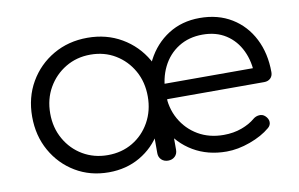

<svg xmlns="http://www.w3.org/2000/svg" viewBox="-63 -666 1222 785"><g transform="rotate(-10 548.0 -273.5)"><path d="M820 5Q742 5 682 -30.5Q622 -66 587.5 -129Q553 -192 553 -273Q553 -355 585.5 -417.5Q618 -480 674.5 -516Q731 -552 805 -552Q881 -552 937.5 -517.5Q994 -483 1025 -422Q1056 -361 1056 -283Q1056 -267 1046 -257.5Q1036 -248 1020 -248H595V-312H1028L986 -281Q986 -339 964 -385Q942 -431 901.5 -457Q861 -483 805 -483Q748 -483 705 -456Q662 -429 638.5 -381.5Q615 -334 615 -273Q615 -212 641.5 -165Q668 -118 714 -91Q760 -64 820 -64Q861 -64 895 -76.5Q929 -89 951 -108Q962 -117 976 -118Q990 -119 1000 -110Q1013 -98 1013.5 -84Q1014 -70 1002 -60Q969 -32 918 -13.5Q867 5 820 5ZM331 5Q254 5 193 -31.5Q132 -68 96.5 -131Q61 -194 61 -273Q61 -353 97.5 -416Q134 -479 197 -515.5Q260 -552 339 -552Q418 -552 480.5 -515.5Q543 -479 579.5 -416Q616 -353 617 -273L586 -249Q586 -177 552.5 -119.5Q519 -62 461.5 -28.5Q404 5 331 5ZM339 -65Q397 -65 442.5 -92Q488 -119 514.5 -166.5Q541 -214 541 -273Q541 -333 514.5 -380Q488 -427 442.5 -454.5Q397 -482 339 -482Q282 -482 236 -454.5Q190 -427 163 -380Q136 -333 136 -273Q136 -214 163 -166.5Q190 -119 236 -92Q282 -65 339 -65ZM578 0Q561 0 550 -10.5Q539 -21 539 -38V-209L558 -288L617 -273V-38Q617 -21 606 -10.5Q595 0 578 0Z"/></g></svg>

Font: Comfortaa
Style: Regular
Weight: 400
Designer: Johan Aakerlund
Foundry: Johan Aakerlund
Version: Version 3.104; ttfautohint (v1.8.1.43-b0c9)